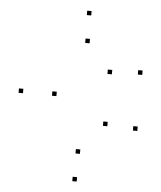

<svg xmlns="http://www.w3.org/2000/svg" viewBox="-54 -799 728 868"><g transform="rotate(5 310.0 -365.0)"><path d="M330.1 -605.9V-625.9H310.1V-605.9ZM442.7 -474.9V-494.9H422.7V-474.9ZM579.6 -484.2V-504.2H559.6V-484.2ZM326.5 -731.9V-751.9H306.5V-731.9ZM49.8 -354.9V-374.9H29.8V-354.9ZM326.5 21.8V1.8H306.5V21.8ZM579.6 -230V-250H559.6V-230ZM442.7 -239.3V-259.3H422.7V-239.3ZM330.1 -104.2V-124.2H310.1V-104.2ZM201.4 -354.9V-374.9H181.4V-354.9Z"/></g></svg>

Font: Monaspace Neon Dots Var
Style: Regular
Weight: 400
Designer: Riley Cran and the Lettermatic Team
Version: Version 1.100 (Monaspace Neon Dots)